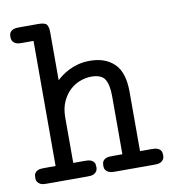

<svg xmlns="http://www.w3.org/2000/svg" viewBox="-72 -675 669 739"><g transform="rotate(-10 262.5 -305.5)"><path d="M12 -30Q12 -42 16 -48Q20 -54 26.5 -57Q33 -60 40 -60.5Q47 -61 53 -61H97V-550H52Q47 -550 40 -550.5Q33 -551 27 -554Q21 -557 16.5 -563Q12 -569 12 -580Q12 -592 16 -598Q20 -604 26.5 -607Q33 -610 40 -610.5Q47 -611 53 -611H126Q152 -611 159 -602Q166 -593 166 -570V-384Q173 -391 185 -400Q197 -409 213.5 -417.5Q230 -426 251 -431.5Q272 -437 297 -437Q357 -437 392 -403Q427 -369 427 -293V-61H471Q477 -61 484 -60.5Q491 -60 497.5 -57Q504 -54 508 -48Q512 -42 512 -30Q512 -19 507.5 -13Q503 -7 497 -4Q491 -1 484 -0.5Q477 0 472 0H319Q314 0 307 -0.5Q300 -1 293.5 -4Q287 -7 282.5 -13Q278 -19 278 -30Q278 -42 282 -48Q286 -54 292.5 -57Q299 -60 306 -60.5Q313 -61 319 -61H358V-288Q358 -333 344.5 -354.5Q331 -376 291 -376Q272 -376 250 -368.5Q228 -361 209.5 -344.5Q191 -328 178.5 -301.5Q166 -275 166 -238V-61H210Q216 -61 223 -60.5Q230 -60 236.5 -57Q243 -54 247 -48Q251 -42 251 -30Q251 -19 246.5 -13Q242 -7 236 -4Q230 -1 223 -0.5Q216 0 211 0H52Q47 0 40 -0.5Q33 -1 27 -4Q21 -7 16.5 -13Q12 -19 12 -30Z"/></g></svg>

Font: CMU Typewriter Custom
Style: Regular
Weight: 500
Monospace: yes
Version: Version 0.7.0